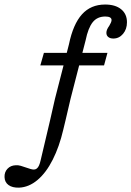

<svg xmlns="http://www.w3.org/2000/svg" viewBox="-147 -651 592 865"><path d="M326.6 -630.6Q372.6 -630.6 398.8 -609.3Q425 -587.9 425 -550.8Q425 -519.4 407.3 -498.4Q389.5 -477.4 363.7 -477.4Q349.2 -477.4 340.7 -484.3Q332.3 -491.1 332.3 -503.2Q332.3 -510.5 335.5 -518.1Q338.7 -525.8 345.2 -534.7Q349.2 -541.1 352.4 -548.4Q355.6 -555.6 355.6 -560.5Q355.6 -568.5 348.4 -572.6Q341.1 -576.6 327.4 -576.6Q291.1 -576.6 270.6 -550.8Q250 -525 238.7 -469.4L171 -206.5H100.8L163.7 -451.6Q182.3 -541.9 222.2 -586.3Q262.1 -630.6 326.6 -630.6ZM50.8 -412.9H337.1L321.8 -356.5H34.7ZM148.4 -109.7 137.9 -66.1Q120.2 9.7 90.7 68.1Q61.3 126.6 22.2 159.7Q-16.9 192.7 -61.3 194.4Q-91.1 195.2 -108.5 182.7Q-125.8 170.2 -126.6 146.8Q-127.4 124.2 -113.3 109.3Q-99.2 94.4 -76.6 93.5Q-64.5 92.7 -53.6 96Q-42.7 99.2 -26.6 104.8Q-17.7 108.1 -8.9 110.5Q0 112.9 5.6 112.9Q12.9 112.9 19 108.1Q25 103.2 29 94Q33.1 84.7 36.3 70.2L78.2 -107.3L100.8 -206.5H171Z"/></svg>

Font: Playfair Micro SmCond SmLight
Style: Italic
Weight: 360
Width: 4
Italic angle: -15.6°
Designer: Claus Eggers Sørensen
Foundry: Claus Eggers Sørensen
Version: Version 2.203;Glyphs 3.3 (3326)